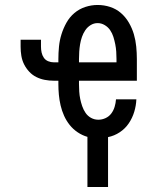

<svg xmlns="http://www.w3.org/2000/svg" viewBox="-20 -548 640 773"><path d="M332 205V3Q311 -3 292.5 -15.5Q274 -28 260.5 -45Q247 -62 238 -82Q229 -102 224 -123.5Q219 -145 217 -166.5Q215 -188 215 -210V-223H197Q178 -223 160 -226.5Q142 -230 126 -238Q110 -246 97.5 -259.5Q85 -273 77 -289Q69 -305 66 -323Q63 -341 63 -360V-388H145V-360Q145 -348 147.5 -336.5Q150 -325 156.5 -315.5Q163 -306 174 -301.5Q185 -297 197 -297H215V-310Q215 -335 217.5 -360.5Q220 -386 227.5 -410Q235 -434 247.5 -456.5Q260 -479 279.5 -495.5Q299 -512 323.5 -520Q348 -528 373 -528Q399 -528 423.5 -520Q448 -512 467 -495.5Q486 -479 499 -456.5Q512 -434 519 -410Q526 -386 528.5 -360.5Q531 -335 531 -310V-223H298V-210Q298 -195 299 -179.5Q300 -164 303 -149.5Q306 -135 311 -120.5Q316 -106 324.5 -93.5Q333 -81 346.5 -73.5Q360 -66 376 -66Q391 -66 405 -72.5Q419 -79 428 -91Q437 -103 441.5 -118Q446 -133 447 -148H529Q528 -123 520.5 -98Q513 -73 498.5 -51.5Q484 -30 462 -15.5Q440 -1 415 4V205ZM298 -297H449V-310Q449 -325 448 -340Q447 -355 444 -370Q441 -385 436.5 -399.5Q432 -414 423.5 -426.5Q415 -439 401.5 -447Q388 -455 373 -455Q358 -455 345 -447Q332 -439 323.5 -426.5Q315 -414 310 -399.5Q305 -385 302.5 -370Q300 -355 299 -340Q298 -325 298 -310Z"/></svg>

Font: Zed Mono Extended
Style: Regular
Weight: 400
Width: 7
Monospace: yes
Designer: Belleve Invis
Foundry: Belleve Invis
Version: Version 1.0.0; ttfautohint (v1.8.4)